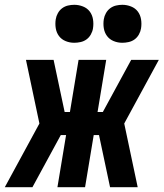

<svg xmlns="http://www.w3.org/2000/svg" viewBox="-53 -779 681 799"><path d="M-33 0 111 -265 55 -530H170L216 -313H238L274 -530H389L353 -313H375L493 -530H608L464 -265L520 0H405L359 -217H337L301 0H186L222 -217H200L82 0ZM456 -601Q437 -601 420 -608Q403 -615 392.5 -629Q382 -643 379 -661.5Q376 -680 379 -699Q381 -712 388 -724.5Q395 -737 406 -745Q417 -753 430 -756Q443 -759 456 -759Q475 -759 492.5 -752Q510 -745 520.5 -731Q531 -717 534 -698.5Q537 -680 534 -661Q532 -648 525 -635.5Q518 -623 507 -615Q496 -607 482.5 -604Q469 -601 456 -601ZM256 -601Q237 -601 220 -608Q203 -615 192.5 -629Q182 -643 179 -661.5Q176 -680 179 -699Q181 -712 188 -724.5Q195 -737 206 -745Q217 -753 230 -756Q243 -759 256 -759Q275 -759 292.5 -752Q310 -745 320.5 -731Q331 -717 334 -698.5Q337 -680 334 -661Q332 -648 325 -635.5Q318 -623 307 -615Q296 -607 282.5 -604Q269 -601 256 -601Z"/></svg>

Font: Iosevka Curly XBdEx
Style: Italic
Weight: 800
Width: 7
Italic angle: -9°
Monospace: yes
Designer: Belleve Invis
Foundry: Belleve Invis
Version: Version 11.1.0; ttfautohint (v1.8.3)